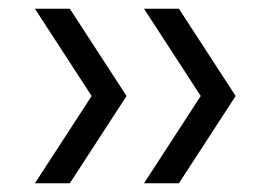

<svg xmlns="http://www.w3.org/2000/svg" viewBox="-20 -520 620 440"><path d="M140 -100H60L190 -300L60 -500H140L270 -300ZM390 -100H310L440 -300L310 -500H390L520 -300Z"/></svg>

Font: Goli Light
Style: Regular
Weight: 300
Designer: jaikishan Patel
Foundry: MagicType
Version: Version 1.000